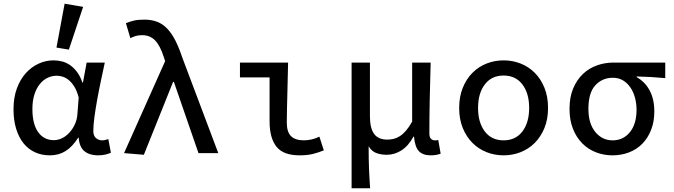

<svg xmlns="http://www.w3.org/2000/svg" viewBox="-20 -827 3640 1037"><path d="M249 12Q205 12 169 -4.5Q133 -21 107.5 -52.5Q82 -84 67.5 -130.5Q53 -177 53 -237Q53 -300 71 -349Q89 -398 119 -431.5Q149 -465 188 -483Q227 -501 269 -501Q293 -501 316 -495Q339 -489 359.5 -474.5Q380 -460 397 -437Q414 -414 425 -381H428L448 -489H546Q536 -442 525 -390.5Q514 -339 505 -289Q496 -239 490 -195Q484 -151 484 -119Q484 -94 498 -81.5Q512 -69 532 -69Q540 -69 548.5 -71Q557 -73 565 -76L579 -2Q568 3 550.5 7.5Q533 12 509 12Q464 12 436.5 -10Q409 -32 405 -83H402Q371 -34 334 -11Q297 12 249 12ZM271 -70Q294 -70 316 -81Q338 -92 355.5 -111.5Q373 -131 384.5 -156Q396 -181 398 -210L405 -300Q396 -335 382 -358Q368 -381 351.5 -394.5Q335 -408 318 -413Q301 -418 286 -418Q261 -418 237.5 -407Q214 -396 195.5 -373.5Q177 -351 166 -317Q155 -283 155 -238Q155 -157 186 -113.5Q217 -70 271 -70ZM352 -559 285 -570 329 -807 429 -790Z M757 9 650 0 872 -497 865 -518Q845 -581 817.5 -609Q790 -637 748 -637Q727 -637 712.5 -632.5Q698 -628 684 -621L660 -702Q680 -710 702 -715.5Q724 -721 759 -721Q799 -721 829.5 -709Q860 -697 884 -671.5Q908 -646 927.5 -607.5Q947 -569 965 -515L1159 0H1052L919 -385H915Z M1598 12Q1510 12 1473 -35Q1436 -82 1436 -171V-409H1276V-489H1536Q1535 -448 1534 -405Q1533 -362 1532 -320Q1531 -278 1530 -238.5Q1529 -199 1529 -165Q1529 -114 1552 -91.5Q1575 -69 1622 -69Q1639 -69 1661 -73.5Q1683 -78 1705 -89L1729 -15Q1703 -4 1672 4Q1641 12 1598 12Z M1879 190V-489H1978V-199Q1978 -135 2000.5 -104Q2023 -73 2072 -73Q2089 -73 2106 -77Q2123 -81 2139.5 -91.5Q2156 -102 2172.5 -121Q2189 -140 2206 -170V-489H2306Q2305 -441 2303.5 -390.5Q2302 -340 2301 -290Q2300 -240 2299.5 -193Q2299 -146 2299 -106Q2299 -86 2307.5 -77.5Q2316 -69 2329 -69Q2333 -69 2336.5 -69Q2340 -69 2347 -71L2360 3Q2350 7 2336.5 9.5Q2323 12 2306 12Q2264 12 2242.5 -10.5Q2221 -33 2216 -89H2213Q2186 -39 2148.5 -15Q2111 9 2069 9Q2039 9 2013.5 0Q1988 -9 1971 -37Q1971 -1 1971.5 28Q1972 57 1973 83Q1974 109 1975.5 134.5Q1977 160 1979 190Z M2700 12Q2652 12 2608.5 -5Q2565 -22 2532 -55Q2499 -88 2479.5 -135.5Q2460 -183 2460 -244Q2460 -305 2479.5 -353Q2499 -401 2532 -434Q2565 -467 2608.5 -484Q2652 -501 2700 -501Q2748 -501 2791.5 -484Q2835 -467 2868 -434Q2901 -401 2920.5 -353Q2940 -305 2940 -244Q2940 -183 2920.5 -135.5Q2901 -88 2868 -55Q2835 -22 2791.5 -5Q2748 12 2700 12ZM2700 -69Q2765 -69 2801.5 -117Q2838 -165 2838 -244Q2838 -323 2801.5 -371Q2765 -419 2700 -419Q2635 -419 2598.5 -371Q2562 -323 2562 -244Q2562 -165 2598.5 -117Q2635 -69 2700 -69Z M3288 12Q3241 12 3198.5 -4.5Q3156 -21 3124.5 -53Q3093 -85 3074.5 -131.5Q3056 -178 3056 -239Q3056 -303 3076 -350Q3096 -397 3129 -428Q3162 -459 3204.5 -474Q3247 -489 3293 -489H3573V-405Q3531 -409 3496 -411Q3461 -413 3419 -414V-410Q3464 -385 3489 -338Q3514 -291 3514 -225Q3514 -169 3496.5 -125Q3479 -81 3449 -50.5Q3419 -20 3377.5 -4Q3336 12 3288 12ZM3289 -69Q3346 -69 3382 -113Q3418 -157 3418 -234Q3418 -268 3409.5 -299.5Q3401 -331 3384.5 -355Q3368 -379 3344.5 -393Q3321 -407 3290 -407Q3233 -407 3195.5 -366.5Q3158 -326 3158 -239Q3158 -160 3195 -114.5Q3232 -69 3289 -69Z"/></svg>

Font: SauceCodePro Nerd Font Mono
Style: Regular
Weight: 500
Monospace: yes
Designer: Paul D. Hunt, Teo Tuominen
Foundry: Adobe Systems Incorporated
Version: Version 2.030;PS 1.000;hotconv 16.6.51;makeotf.lib2.5.65220;